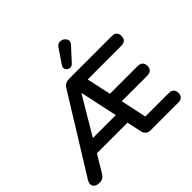

<svg xmlns="http://www.w3.org/2000/svg" viewBox="-224 -1191 1439 1439"><g transform="rotate(-45 495.0 -471.5)"><path d="M54 8C86 8 103 -6 118 -32L197 -163H521L546 -47C553 -16 572 0 604 0H896C931 0 949 -18 949 -51C949 -83 931 -101 896 -101H648L604 -307H875C909 -307 928 -325 928 -358C928 -391 909 -409 875 -409H581L539 -603H896C931 -603 949 -622 949 -655C949 -687 931 -705 896 -705H444C415 -705 395 -695 380 -670L9 -71C-16 -32 -3 8 54 8ZM433 -563H435L499 -265H256ZM539 -771 635 -876C678 -923 593 -984 555 -929L477 -814C452 -777 506 -735 539 -771Z"/></g></svg>

Font: SN Pro SemiBold
Style: Regular
Weight: 600
Designer: Tobias Whetton
Foundry: Supernotes
Version: Version 1.003;Glyphs 3.3 (3324)